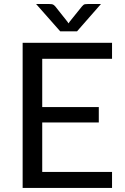

<svg xmlns="http://www.w3.org/2000/svg" viewBox="-20 -928 617 948"><path d="M533.2 -79.1Q533.2 -59.6 533.2 0Q422.9 0 91.8 0Q91.8 -67.4 91.8 -268.6Q91.8 -380.9 91.8 -716.8Q202.1 -716.8 533.2 -716.8Q533.2 -696.3 533.2 -637.7Q447.3 -637.7 188.5 -637.7Q188.5 -578.1 188.5 -399.4Q257.8 -399.4 467.8 -399.4Q467.8 -380.9 467.8 -323.2Q397.5 -323.2 188.5 -323.2Q188.5 -262.7 188.5 -79.1Q274.4 -79.1 533.2 -79.1ZM478.5 -908.2Q449.2 -875 360.4 -773.4Q338.9 -773.4 277.3 -773.4Q247.1 -806.6 158.2 -908.2Q173.8 -908.2 222.7 -908.2Q228.5 -908.2 237.3 -907.2Q245.1 -905.3 252 -897.5Q271.5 -872.1 312.5 -821.3Q314.5 -819.3 318.4 -812.5Q320.3 -814.5 324.2 -821.3Q339.8 -839.8 384.8 -896.5Q391.6 -905.3 399.4 -907.2Q408.2 -908.2 414.1 -908.2Q435.5 -908.2 478.5 -908.2Z"/></svg>

Font: Lato
Style: Regular
Weight: 400
Designer: Lukasz Dziedzic with Adam Twardoch and Botio Nikoltchev
Version: Version 2.015; 2015-08-06; http://www.latofonts.com/